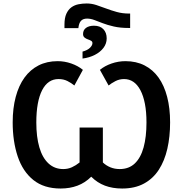

<svg xmlns="http://www.w3.org/2000/svg" viewBox="-20 -1075 1105 1105"><path d="M351 -933Q351 -972 362 -996Q373 -1020 391 -1033Q409 -1046 432 -1050.5Q455 -1055 479 -1055Q507 -1055 534.5 -1046Q562 -1037 591 -1026Q620 -1015 652.5 -1006Q685 -997 723 -997H729V-914H721Q672 -914 635 -922.5Q598 -931 571 -941.5Q544 -952 522.5 -960Q501 -968 481 -968Q458 -968 446 -955Q434 -942 431 -913H351ZM455 -778Q484 -786 498 -800Q512 -814 512 -827Q512 -836 504 -840.5Q496 -845 485.5 -848.5Q475 -852 466.5 -859Q458 -866 458 -879Q458 -902 475 -914.5Q492 -927 521 -927Q556 -927 575 -907Q594 -887 594 -854Q594 -824 575.5 -799.5Q557 -775 525.5 -759Q494 -743 455 -738ZM329 10Q233 10 172 -39Q111 -88 82 -174.5Q53 -261 53 -371Q53 -452 70.5 -517.5Q88 -583 121 -628.5Q154 -674 202 -698.5Q250 -723 312 -723Q352 -723 390.5 -709.5Q429 -696 457 -673L408 -583Q391 -597 368.5 -608.5Q346 -620 317 -620Q286 -620 262.5 -604Q239 -588 222.5 -556Q206 -524 197.5 -477.5Q189 -431 189 -370Q189 -287 206.5 -227Q224 -167 259 -134.5Q294 -102 344 -102Q371 -102 394 -112.5Q417 -123 438 -140V-341H572V-140Q591 -122 615.5 -112Q640 -102 669 -102Q722 -102 756 -134.5Q790 -167 806.5 -227Q823 -287 823 -370Q823 -431 814 -477.5Q805 -524 788 -556Q771 -588 747.5 -604Q724 -620 694 -620Q667 -620 644 -608Q621 -596 605 -583L555 -673Q583 -696 622 -709.5Q661 -723 702 -723Q764 -723 812 -698.5Q860 -674 892.5 -628.5Q925 -583 942 -517.5Q959 -452 959 -371Q959 -288 943 -218.5Q927 -149 894 -98Q861 -47 808.5 -18.5Q756 10 683 10Q628 10 584 -6.5Q540 -23 505 -58Q470 -23 426 -6.5Q382 10 329 10Z"/></svg>

Font: Noto Sans Display SemiBold
Style: Regular
Weight: 600
Designer: Monotype Design Team
Foundry: Monotype Imaging Inc.
Version: Version 2.003